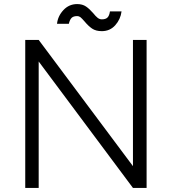

<svg xmlns="http://www.w3.org/2000/svg" viewBox="-20 -923 844 943"><path d="M104 -727H170L633 -107V-727H700V0H633L170 -621V0H104ZM395 -818Q382 -833 375 -838.5Q368 -844 359 -844Q341 -844 332 -835.5Q323 -827 318 -806H260Q264 -844 291.5 -873.5Q319 -903 359 -903Q385 -903 402.5 -891Q420 -879 438 -858Q450 -843 459.5 -835.5Q469 -828 480 -828Q499 -828 508 -837Q517 -846 520 -867H577Q572 -828 546 -799Q520 -770 480 -770Q451 -770 432.5 -782.5Q414 -795 395 -818Z"/></svg>

Font: 寒蝉端黑体 Light
Style: Regular
Weight: 300
Designer: ChillDuanSans {Warren2060}; 
Source Han Sans {Ryoko NISHIZUKA 西塚涼子 (kana, bopomofo & ideographs); Paul D. Hunt (Latin, G
Foundry: ChillType&Adobe
Version: Version 1.300;Glyphs 3.3 (3306)